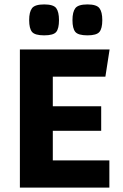

<svg xmlns="http://www.w3.org/2000/svg" viewBox="-20 -849 557 869"><path d="M219 -257V-123H475V0H70V-625H476L457 -502H219V-368H438V-257ZM376 -689Q334 -689 321 -704.5Q308 -720 308 -758Q308 -795 321 -812Q334 -829 376 -829Q417 -829 430 -812Q443 -795 443 -758Q443 -720 430 -704.5Q417 -689 376 -689ZM180 -689Q138 -689 125 -704.5Q112 -720 112 -758Q112 -795 125 -812Q138 -829 180 -829Q222 -829 234.5 -812Q247 -795 247 -758Q247 -720 234.5 -704.5Q222 -689 180 -689Z"/></svg>

Font: Changa ExtraLight SemiBold
Style: Regular
Weight: 600
Version: Version 3.002; ttfautohint (v1.8.2)